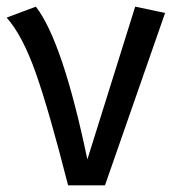

<svg xmlns="http://www.w3.org/2000/svg" viewBox="-25 -558 527 578"><path d="M238 -78 382 -538 472 -519 291 0H180Q123 -224 83 -337.5Q43 -451 -5 -505L83 -538Q164 -433 238 -78Z"/></svg>

Font: FiraGOUPP
Style: Medium
Weight: 400
Designer: bBox Type
Foundry: bBox Type GmbH
Version: Version 1.001